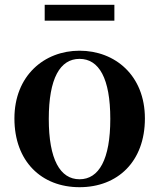

<svg xmlns="http://www.w3.org/2000/svg" viewBox="-20 -763 663 799"><path d="M311 16C469 16 583 -90 583 -270C583 -449 459 -552 311 -552C164 -552 40 -448 40 -270C40 -92 152 16 311 16ZM311 -17C230 -17 183 -100 183 -268C183 -437 230 -518 311 -518C392 -518 439 -437 439 -268C439 -100 392 -17 311 -17ZM166 -677H456V-743H166Z"/></svg>

Font: Noto Serif KR
Style: Bold
Weight: 700
Designer: Ryoko NISHIZUKA 西塚涼子 (kana & ideographs); Frank Grießhammer (Latin, Greek & Cyrillic); Wenlong ZHANG 张文龙 (bopomofo); San
Foundry: Adobe
Version: Version 2.001;hotconv 1.1.0;makeotfexe 2.6.0